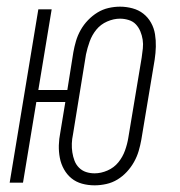

<svg xmlns="http://www.w3.org/2000/svg" viewBox="-20 -548 540 576"><path d="M264 8Q244 8 226 3Q208 -2 194.5 -13Q181 -24 172 -40Q163 -56 159.5 -74.5Q156 -93 156.5 -112Q157 -131 161 -151L176 -242H89L49 0H9L95 -520H135L95 -278H182L200 -391Q203 -408 208 -425Q213 -442 222 -458Q231 -474 244 -487.5Q257 -501 272.5 -510.5Q288 -520 305.5 -524Q323 -528 340 -528Q359 -528 377.5 -523Q396 -518 410 -507Q424 -496 433 -480Q442 -464 445 -445.5Q448 -427 447.5 -408Q447 -389 444 -369L404 -129Q401 -112 396 -95Q391 -78 382 -62Q373 -46 360.5 -32.5Q348 -19 332.5 -9.5Q317 0 299 4Q281 8 264 8ZM264 -28Q283 -28 302.5 -36.5Q322 -45 335 -61Q348 -77 355 -96.5Q362 -116 365 -135L405 -375Q407 -389 408.5 -402.5Q410 -416 408 -429Q406 -442 401 -454Q396 -466 387.5 -475Q379 -484 366 -488Q353 -492 340 -492Q321 -492 301.5 -483.5Q282 -475 269 -459Q256 -443 249 -423.5Q242 -404 238 -385L199 -145Q196 -131 195.5 -117.5Q195 -104 197 -91Q199 -78 203.5 -66Q208 -54 217 -45Q226 -36 238 -32Q250 -28 264 -28Z"/></svg>

Font: Iosevka Extralight
Style: Italic
Weight: 200
Italic angle: -9°
Monospace: yes
Designer: Belleve Invis
Foundry: Belleve Invis
Version: Version 32.5.0; ttfautohint (v1.8.4)